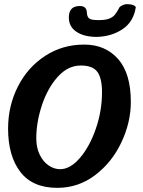

<svg xmlns="http://www.w3.org/2000/svg" viewBox="-20 -885 688 926"><path d="M312 -801Q312 -856 365 -856Q398 -856 399 -824Q400 -804 410 -796Q420 -788 455 -788Q487 -788 505 -794.5Q523 -801 533.5 -813.5Q544 -826 557 -851Q564 -857 573.5 -861Q583 -865 591 -865Q626 -865 635 -851Q625 -781 572 -745Q519 -709 447 -707Q386 -707 349 -731.5Q312 -756 312 -801ZM19 -265Q19 -374 66 -467Q113 -560 197 -615Q281 -670 386 -670Q488 -670 549.5 -600.5Q611 -531 611 -393Q611 -295 565.5 -198.5Q520 -102 439 -40.5Q358 21 256 21Q137 21 78 -56Q19 -133 19 -265ZM472 -440Q472 -508 449.5 -538.5Q427 -569 370 -569Q307 -569 258 -514Q209 -459 182 -377Q155 -295 155 -218Q155 -173 171.5 -139Q188 -105 214.5 -87Q241 -69 270 -69Q319 -69 366 -124Q413 -179 442.5 -265Q472 -351 472 -440Z"/></svg>

Font: Sriracha
Style: Regular
Weight: 400
Designer: Suppakit Chalermlarp
Version: Version 1.002g